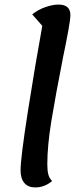

<svg xmlns="http://www.w3.org/2000/svg" viewBox="-20 -795 343 840"><path d="M256 -545Q223 -377 205 -267.5Q187 -158 187 -76Q187 -48 191.5 -31.5Q196 -15 208 -3Q175 25 134 25Q103 25 86.5 5.5Q70 -14 70 -50Q70 -103 101.5 -304.5Q133 -506 165 -682L121 -732Q145 -752 177.5 -763.5Q210 -775 236 -775Q288 -775 288 -729Q288 -711 278.5 -659Q269 -607 256 -545Z"/></svg>

Font: Lemonada
Style: Regular
Weight: 400
Designer: Mohamed Gaber (Arabic) Eduardo Tunni (Latin)
Foundry: Kief Type Foundry
Version: Version 3.006